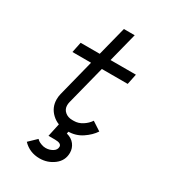

<svg xmlns="http://www.w3.org/2000/svg" viewBox="-221 -811 1042 1165"><g transform="rotate(30 300.0 -228.0)"><path d="M312.5 12.2H300.3Q238.8 12.2 197.5 -26.9Q156.2 -65.9 156.2 -123Q156.2 -142.6 161.1 -162.1L226.1 -418.9H95.7L110.8 -492.2H244.6L296.4 -695.8H372.1L320.3 -492.2H498L482.9 -418.9H301.8L232.4 -146.5Q229.5 -135.3 229.5 -123Q229.5 -95.7 249.8 -78.4Q270 -61 300.3 -61H312.5Q343.3 -61 371.6 -79.1Q399.9 -97.2 416.5 -122.6L478 -82.5Q454.1 -45.9 410.4 -16.8Q366.7 12.2 312.5 12.2ZM315.4 118.7Q315.4 94.2 269.5 94.2H224.1L245.1 -2.9H319.8L313.5 26.4Q350.6 36.1 369.6 61.5Q388.7 86.9 388.7 118.7Q388.7 173.3 344.7 206.8Q300.8 240.2 245.1 240.2Q174.8 240.2 128.4 191.4L181.2 140.6Q185.5 145 191.9 149.9Q198.2 154.8 213.9 160.9Q229.5 167 245.1 167Q271.5 167 293.5 153.8Q315.4 140.6 315.4 118.7Z"/></g></svg>

Font: Anka/Coder
Style: Italic
Weight: 400
Italic angle: -12°
Monospace: yes
Version: Version 001.100